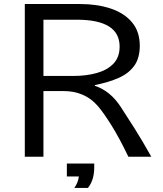

<svg xmlns="http://www.w3.org/2000/svg" viewBox="-20 -805 800 945"><path d="M102.1 -33.7V-785.2H374Q457.5 -785.2 524.2 -763.2Q590.8 -741.2 629.4 -695.6Q668 -649.9 668 -579.6Q668 -520 641.4 -482.2Q614.7 -444.3 565.2 -422.1Q515.6 -399.9 446.8 -386.2V-382.8Q524.4 -356.9 576.2 -275.9Q604.5 -232.4 642.6 -172.4Q680.7 -112.3 724.6 -33.7H611.8Q566.9 -127 528.3 -188.7Q489.7 -250.5 461.4 -283.2Q397.9 -356.9 292 -356.9H193.8V-33.7ZM357.9 -708H193.8V-431.2H341.8Q404.8 -431.2 456.3 -445.6Q507.8 -460 538.3 -491.7Q568.8 -523.4 568.8 -575.7Q568.8 -708 357.9 -708ZM309.1 63.5V0H443.8V19.5Q443.8 81.5 412.6 120.1H345.7Q364.3 94.7 368.2 63.5Z"/></svg>

Font: FORM UDPGothic
Style: Regular
Weight: 400
Foundry: Pronama LLC
Version: Version 1.05101